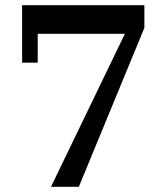

<svg xmlns="http://www.w3.org/2000/svg" viewBox="-20 -718 640 738"><path d="M460 -588H125V-477H65V-698H535V-611L283 0H176Z"/></svg>

Font: IBM Plex Serif Medium
Style: Regular
Weight: 500
Designer: Mike Abbink, Paul van der Laan, Pieter van Rosmalen
Foundry: Bold Monday
Version: Version 2.5